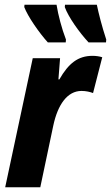

<svg xmlns="http://www.w3.org/2000/svg" viewBox="-20 -795 471 815"><path d="M183 -615H259L260 -627C242 -674 227 -731 220 -775H84L83 -765C98 -725 146 -656 183 -615ZM356 -615H430L431 -627C412 -685 399 -737 391 -775H256L255 -765C270 -723 316 -658 356 -615ZM2 0H151L206 -261C225 -351 266 -409 326 -409C345 -409 362 -405 375 -400L414 -552C402 -556 386 -558 373 -558C311 -558 271 -526 232 -458H228L235 -548H119Z"/></svg>

Font: Noto Sans Display SemiCondensed Extra
Style: Italic
Weight: 800
Width: 4
Italic angle: -12°
Designer: Monotype Design Team
Foundry: Monotype Imaging Inc.
Version: Version 1.900